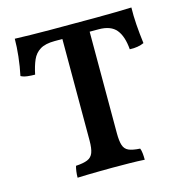

<svg xmlns="http://www.w3.org/2000/svg" viewBox="-102 -773 832 870"><g transform="rotate(-15 314.0 -338.0)"><path d="M216 -622Q172 -622 147.5 -607Q123 -592 111 -564.5Q99 -537 91 -498Q74 -498 56 -500Q38 -502 25 -509Q34 -551 39 -596.5Q44 -642 44 -679Q76 -678 117 -677Q158 -676 207.5 -676Q257 -676 318 -676Q375 -676 425.5 -676Q476 -676 517.5 -677Q559 -678 591 -679Q590 -641 593 -598.5Q596 -556 602 -509Q589 -503 572 -500Q555 -497 535 -498Q530 -560 504.5 -591Q479 -622 422 -622ZM252 -646H380V-146Q380 -109 386.5 -89Q393 -69 411 -61Q429 -53 464 -51Q468 -42 469.5 -27.5Q471 -13 471 3Q440 1 400.5 0.5Q361 0 319 0Q291 0 260.5 0.5Q230 1 203 1.5Q176 2 156 3Q156 -12 158 -26.5Q160 -41 163 -51Q198 -53 217.5 -61Q237 -69 244.5 -89Q252 -109 252 -146Z"/></g></svg>

Font: Vollkorn SemiBold
Style: Regular
Weight: 600
Designer: Friedrich Althausen
Foundry: Friedrich Althausen
Version: Version 5.000